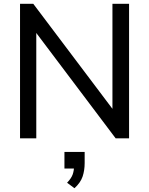

<svg xmlns="http://www.w3.org/2000/svg" viewBox="-20 -732 788 1016"><path d="M86 0V-712H156L600 -123L575 -116V-712H663V0H592L149 -588L172 -596V0ZM428 72V131Q428 170 417 202.5Q406 235 374 264L335 235Q358 211 365 190Q372 169 372 145L396 160H321V72Z"/></svg>

Font: Muli Medium
Style: Regular
Weight: 500
Designer: Vernon Adams
Foundry: Vernon Adams
Version: Version 2.100; ttfautohint (v1.8.1.43-b0c9)